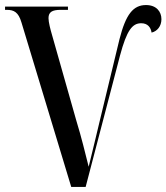

<svg xmlns="http://www.w3.org/2000/svg" viewBox="-20 -740 659 760"><path d="M65 -651 262 0H319L455 -520C482 -621 504 -648 539 -648C565 -648 577 -631 580 -611C602 -616 619 -636 619 -664C619 -694 599 -720 558 -720C507 -720 478 -683 453 -585L374 -258C361 -202 349 -155 331 -80C318 -132 302 -198 282 -263L185 -605C180 -622 172 -652 172 -668C172 -692 186 -701 220 -701H249V-714H0V-701H7C35 -701 53 -692 65 -651Z"/></svg>

Font: Noto Serif Display Condensed Medium
Style: Regular
Weight: 500
Width: 3
Designer: Monotype Design Team
Foundry: Monotype Imaging Inc.
Version: Version 2.009